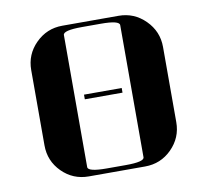

<svg xmlns="http://www.w3.org/2000/svg" viewBox="-71 -694 835 772"><g transform="rotate(-10 346.0 -307.5)"><path d="M77.1 -153.8V-460.9Q77.1 -524.9 122.1 -569.8Q167.5 -615.2 231 -615.2H460.9Q524.4 -615.2 569.8 -569.8Q615.2 -524.4 615.2 -460.9V-153.8Q615.2 -90.3 569.8 -44.9Q524.9 0 460.9 0H231Q167 0 122.1 -44.9Q77.1 -89.8 77.1 -153.8ZM231 -38.1Q231 -19 308.1 -19H384.8Q461.9 -19 460.9 -38.1V-577.1Q460.9 -596.2 384.8 -596.2H308.1Q231 -596.2 231 -577.1ZM269 -308.1V-327.1H422.9V-308.1Z"/></g></svg>

Font: Hjet
Style: Regular
Weight: 400
Designer: T. Christopher White
Version: Version 1.2